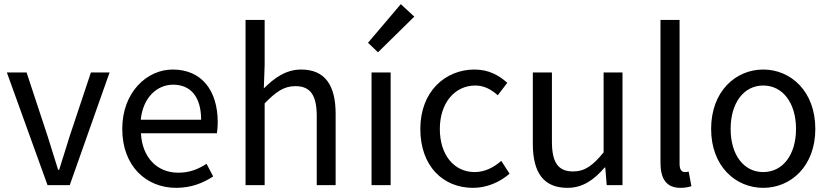

<svg xmlns="http://www.w3.org/2000/svg" viewBox="-20 -892 4000 925"><path d="M209 0H316L508 -543H418L315 -234C299 -181 281 -126 265 -74H260C244 -126 227 -181 210 -234L108 -543H13Z M829 13C902 13 960 -11 1007 -42L975 -103C934 -76 892 -60 839 -60C736 -60 665 -134 659 -250H1025C1027 -264 1029 -282 1029 -302C1029 -457 951 -557 812 -557C688 -557 569 -448 569 -271C569 -92 684 13 829 13ZM658 -315C669 -423 737 -484 814 -484C899 -484 949 -425 949 -315Z M1163 0H1255V-394C1309 -449 1347 -477 1403 -477C1475 -477 1506 -434 1506 -332V0H1597V-344C1597 -482 1545 -557 1431 -557C1357 -557 1301 -516 1251 -466L1255 -578V-796H1163Z M1770 0H1862V-543H1770ZM1801 -640 1976 -812 1911 -872 1753 -686Z M2259 13C2324 13 2386 -13 2435 -55L2395 -117C2361 -87 2317 -63 2267 -63C2167 -63 2099 -146 2099 -271C2099 -396 2171 -480 2270 -480C2312 -480 2347 -461 2378 -433L2424 -493C2386 -527 2337 -557 2266 -557C2126 -557 2005 -452 2005 -271C2005 -91 2115 13 2259 13Z M2714 13C2788 13 2842 -26 2893 -85H2896L2903 0H2979V-543H2888V-158C2836 -94 2797 -66 2741 -66C2669 -66 2639 -109 2639 -210V-543H2547V-199C2547 -60 2599 13 2714 13Z M3258 13C3283 13 3298 9 3311 5L3298 -65C3288 -63 3284 -63 3279 -63C3265 -63 3254 -74 3254 -102V-796H3162V-108C3162 -31 3190 13 3258 13Z M3657 13C3790 13 3908 -91 3908 -271C3908 -452 3790 -557 3657 -557C3524 -557 3406 -452 3406 -271C3406 -91 3524 13 3657 13ZM3657 -63C3563 -63 3500 -146 3500 -271C3500 -396 3563 -480 3657 -480C3751 -480 3815 -396 3815 -271C3815 -146 3751 -63 3657 -63Z"/></svg>

Font: Source Han Sans JP
Style: Regular
Weight: 400
Designer: Ryoko NISHIZUKA 西塚涼子 (kana, bopomofo & ideographs); Paul D. Hunt (Latin, Greek & Cyrillic); Sandoll Communications 산돌커뮤니
Foundry: Adobe
Version: Version 2.004;hotconv 1.0.118;makeotfexe 2.5.65603